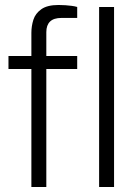

<svg xmlns="http://www.w3.org/2000/svg" viewBox="-20 -751 555 771"><path d="M106 0V-474H14V-526H106V-619Q106 -646 114 -671.5Q122 -697 146 -714Q170 -731 215 -731Q230 -731 243 -730Q256 -729 268 -727.5Q280 -726 290 -723V-679H227Q196 -679 181 -664.5Q166 -650 166 -622V-526H290V-474H166V0ZM378 0V-723H438V0Z"/></svg>

Font: Archivo SemiExpanded ExtraLight
Style: Regular
Weight: 250
Width: 6
Designer: Hector Gatti
Foundry: Omnibus-Type
Version: Version 2.001